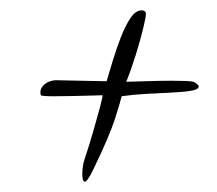

<svg xmlns="http://www.w3.org/2000/svg" viewBox="-20 -338 419 371"><path d="M144 13Q139 13 139 -2Q139 -10 140.5 -18.5Q142 -27 143 -29Q153 -59 161 -87Q169 -115 174 -134Q179 -153 178 -154Q178 -154 162 -153.5Q146 -153 124 -152.5Q102 -152 85 -152Q60 -152 59 -154Q58 -156 58 -160Q58 -168 66 -175Q74 -182 87 -183L186 -181Q191 -198 198 -221Q205 -244 213.5 -266Q222 -288 232 -303Q242 -318 254 -318Q261 -318 262 -312Q262 -305 256.5 -282.5Q251 -260 242.5 -232.5Q234 -205 224 -180Q232 -180 259 -181Q286 -182 312 -182Q328 -182 340 -181.5Q352 -181 356 -179Q364 -174 364 -171Q364 -165 348.5 -162.5Q333 -160 309.5 -159Q286 -158 260.5 -156.5Q235 -155 215 -152Q214 -146 203 -111Q192 -76 161 -12Q149 13 144 13Z"/></svg>

Font: Bilbo
Style: Regular
Weight: 400
Designer: Robert E. Leuschke
Foundry: Robert E. Leuschke
Version: Version 1.100